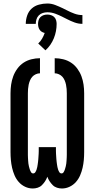

<svg xmlns="http://www.w3.org/2000/svg" viewBox="-20 -1067 540 1095"><path d="M333 8Q319 8 305 3.5Q291 -1 281 -11Q271 -21 263 -33Q255 -45 250 -59Q245 -45 237 -33Q229 -21 219 -11Q209 -1 195 3.5Q181 8 167 8Q144 8 123 -2Q102 -12 87 -29Q72 -46 63 -67Q54 -88 49 -110Q44 -132 42 -154.5Q40 -177 40 -200V-535Q40 -560 43.5 -584.5Q47 -609 55.5 -632Q64 -655 79 -675.5Q94 -696 114.5 -709.5Q135 -723 159.5 -729Q184 -735 208 -735V-649Q196 -649 184 -643.5Q172 -638 164 -629Q156 -620 151 -608Q146 -596 143.5 -584Q141 -572 140 -559.5Q139 -547 139 -535V-200Q139 -192 139 -183.5Q139 -175 139.5 -167Q140 -159 140.5 -150.5Q141 -142 142 -134Q143 -126 145 -118Q147 -110 149.5 -102Q152 -94 156.5 -86Q161 -78 169 -78Q177 -78 181.5 -85Q186 -92 188.5 -99.5Q191 -107 192.5 -114.5Q194 -122 195 -129.5Q196 -137 197 -144.5Q198 -152 198.5 -159.5Q199 -167 199.5 -174.5Q200 -182 200.5 -190Q201 -198 201 -205.5Q201 -213 201 -221V-228H299V-221Q299 -213 299 -205.5Q299 -198 299.5 -190Q300 -182 300.5 -174.5Q301 -167 301.5 -159.5Q302 -152 303 -144.5Q304 -137 305 -129.5Q306 -122 307.5 -114.5Q309 -107 311.5 -99.5Q314 -92 318.5 -85Q323 -78 331 -78Q339 -78 343.5 -86Q348 -94 350.5 -102Q353 -110 355 -118Q357 -126 358 -134Q359 -142 359.5 -150.5Q360 -159 360.5 -167Q361 -175 361 -183.5Q361 -192 361 -200V-535Q361 -547 360 -559.5Q359 -572 356.5 -584Q354 -596 349 -608Q344 -620 336 -629Q328 -638 316 -643.5Q304 -649 292 -649V-735Q316 -735 340.5 -729Q365 -723 385.5 -709.5Q406 -696 421 -675.5Q436 -655 444.5 -632Q453 -609 456.5 -584.5Q460 -560 460 -535V-200Q460 -177 458 -154.5Q456 -132 451 -110Q446 -88 437 -67Q428 -46 413 -29Q398 -12 377 -2Q356 8 333 8ZM184 -931H127Q127 -955 135 -978.5Q143 -1002 160.5 -1018Q178 -1034 202 -1040.5Q226 -1047 250 -1047Q273 -1047 295 -1038.5Q317 -1030 338 -1020L362 -1008Q383 -997 405 -989Q427 -981 450 -981V-931Q427 -931 405 -939Q383 -947 362 -958L338 -970Q317 -981 295 -989Q273 -997 250 -997Q237 -997 224 -993Q211 -989 201.5 -979.5Q192 -970 188 -957Q184 -944 184 -931ZM239 -780 198 -819Q211 -831 220 -846.5Q229 -862 235 -879Q226 -881 218.5 -885.5Q211 -890 206 -897.5Q201 -905 199 -913.5Q197 -922 197 -931Q197 -941 200 -951.5Q203 -962 210.5 -969.5Q218 -977 228.5 -980.5Q239 -984 250 -984Q261 -984 271.5 -980.5Q282 -977 289.5 -969.5Q297 -962 300 -951.5Q303 -941 303 -931Q303 -910 299 -889Q295 -868 287 -848.5Q279 -829 267 -811.5Q255 -794 239 -780Z"/></svg>

Font: Iosevka Curly Semibold
Style: Regular
Weight: 600
Monospace: yes
Designer: Belleve Invis
Foundry: Belleve Invis
Version: Version 22.1.2; ttfautohint (v1.8.4)